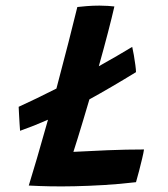

<svg xmlns="http://www.w3.org/2000/svg" viewBox="-20 -669 600 684"><path d="M82.5 -8Q93 -41.5 111.5 -104.5Q130 -167.5 151 -242.5Q101 -220.5 51.5 -203Q51 -210 49.8 -227.2Q48.5 -244.5 47.8 -262Q47 -279.5 46.5 -288.5Q109 -317 181 -353.5Q204 -440 224.2 -519Q244.5 -598 255.5 -644Q266 -645.5 288.5 -647.2Q311 -649 334.5 -649Q347.5 -649 364.5 -648Q381.5 -647 387.5 -646Q379 -608.5 364.5 -552.8Q350 -497 332 -433Q366 -452 396.2 -469.5Q426.5 -487 451 -502Q453.5 -491 456.8 -472.8Q460 -454.5 462.2 -437.5Q464.5 -420.5 464.5 -412Q374 -356.5 298.5 -315Q287 -277.5 276.5 -241Q266 -206 257 -177Q248 -148 241.5 -128Q296.5 -131 363.2 -133.8Q430 -136.5 493 -136.5Q491.5 -125.5 486.5 -104.5Q481.5 -83.5 475.5 -60.2Q469.5 -37 464.5 -20Q405 -13 349.8 -9.8Q294.5 -6.5 245.5 -5.5Q201.5 -4.5 160 -5.2Q118.5 -6 82.5 -8Z"/></svg>

Font: Grandstander Medium
Style: Italic
Weight: 500
Italic angle: -15°
Designer: Tyler Finck
Foundry: Etcetera Type Co
Version: Version 1.200; ttfautohint (v1.8.3)